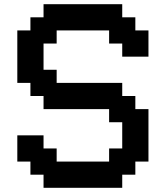

<svg xmlns="http://www.w3.org/2000/svg" viewBox="-20 -1020 790 915"><path d="M187.5 -125V-187.5H125V-250H62.5V-375H187.5V-312.5H250V-250H500V-312.5H562.5V-437.5H500V-500H187.5V-562.5H125V-625H62.5V-875H125V-937.5H187.5V-1000H562.5V-937.5H625V-875H687.5V-750H562.5V-812.5H500V-875H250V-812.5H187.5V-687.5H250V-625H562.5V-562.5H625V-500H687.5V-250H625V-187.5H562.5V-125Z"/></svg>

Font: Better VCR
Style: Regular
Weight: 400
Designer: artdzyk
Foundry: https://fontstruct.com
Version: Version 1.0